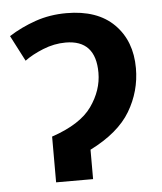

<svg xmlns="http://www.w3.org/2000/svg" viewBox="-45 -591 534 631"><g transform="rotate(-5 222.0 -275.5)"><path d="M197 -551Q142 -551 94.5 -534.5Q47 -518 6 -492L50 -407Q74 -425 111 -440Q148 -455 186 -455Q285 -455 285 -347Q285 -289 247.5 -236Q210 -183 115 -151V0H237V-97Q331 -144 370 -209.5Q409 -275 409 -351Q409 -441 354 -496Q299 -551 197 -551Z"/></g></svg>

Font: Noto Sans Display Medium
Style: Regular
Weight: 500
Designer: Monotype Design Team
Foundry: Monotype Imaging Inc.
Version: Version 1.900